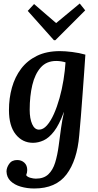

<svg xmlns="http://www.w3.org/2000/svg" viewBox="-20 -802 559 1093"><path d="M175 271Q134 271 98 260.5Q62 250 40 228.5Q18 207 17 174Q17 153 32 131Q47 109 78 109Q102 109 118.5 124Q135 139 135 166Q135 181 129 195Q135 205 152.5 210Q170 215 184 215Q229 215 255 190.5Q281 166 294 123.5Q307 81 314 28Q321 -26 327.5 -72.5Q334 -119 344 -163H343Q317 -92 288 -54.5Q259 -17 228.5 -3Q198 11 168 11Q108 11 69.5 -37Q31 -85 31 -175Q31 -243 48 -303.5Q65 -364 100 -410.5Q135 -457 190 -484Q245 -511 321 -511Q351 -511 391 -506Q431 -501 466 -491Q463 -447 459 -388Q455 -329 450 -265Q445 -201 440.5 -140Q436 -79 431 -31Q419 111 358.5 191Q298 271 175 271ZM202 -64Q226 -64 247.5 -88.5Q269 -113 287 -153.5Q305 -194 319 -244Q333 -294 341.5 -347Q350 -400 353 -447Q344 -450 329.5 -452.5Q315 -455 300 -455Q245 -455 212 -418Q179 -381 164 -318Q149 -255 149 -177Q149 -127 163 -95.5Q177 -64 202 -64ZM287 -573 138 -740 174 -779 299 -671H300L434 -782L465 -743L295 -573Z"/></svg>

Font: Lora SemiBold
Style: Italic
Weight: 600
Italic angle: -3°
Designer: Olga Karpushina, Alexei Vanyashin (Cyrillic)
Foundry: Cyreal
Version: Version 3.011; ttfautohint (v1.8.4.7-5d5b)